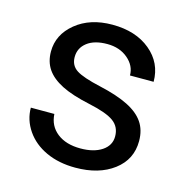

<svg xmlns="http://www.w3.org/2000/svg" viewBox="-87 -620 689 712"><g transform="rotate(15 258.0 -264.0)"><path d="M376 -140.1Q376 -176.8 348.4 -197Q320.8 -217.3 252.2 -231.9Q183.6 -246.6 143.3 -267.1Q103 -287.6 83.7 -315.9Q64.5 -344.2 64.5 -383.3Q64.5 -448.2 119.4 -493.2Q174.3 -538.1 259.8 -538.1Q349.6 -538.1 405.5 -491.7Q461.4 -445.3 461.4 -373H370.6Q370.6 -410.2 339.1 -437Q307.6 -463.9 259.8 -463.9Q210.4 -463.9 182.6 -442.4Q154.8 -420.9 154.8 -386.2Q154.8 -353.5 180.7 -336.9Q206.5 -320.3 274.2 -305.2Q341.8 -290 383.8 -269Q425.8 -248 446 -218.5Q466.3 -189 466.3 -146.5Q466.3 -75.7 409.7 -33Q353 9.8 262.7 9.8Q199.2 9.8 150.4 -12.7Q101.6 -35.2 74 -75.4Q46.4 -115.7 46.4 -162.6H136.7Q139.2 -117.2 173.1 -90.6Q207 -64 262.7 -64Q314 -64 345 -84.7Q376 -105.5 376 -140.1Z"/></g></svg>

Font: SteelSelectRoboto
Style: Roboto-Regular
Weight: 400
Designer: Google
Version: Version 2.137; 2017